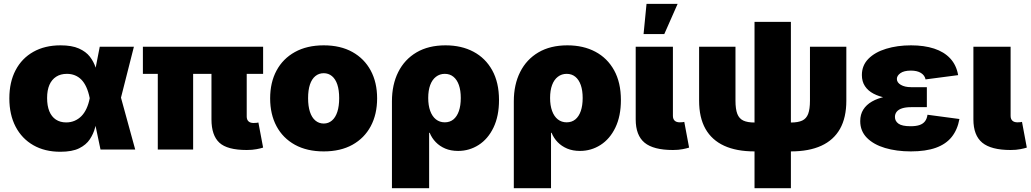

<svg xmlns="http://www.w3.org/2000/svg" viewBox="-20 -789 5441 1013"><path d="M298.3 11.7Q216.3 11.7 155.8 -22.9Q95.2 -57.6 62.3 -120.8Q29.3 -184.1 29.3 -270Q29.3 -356 62.3 -418.7Q95.2 -481.4 156 -515.6Q216.8 -549.8 299.3 -549.8Q358.9 -549.8 396.2 -533.2Q433.6 -516.6 454.1 -490Q474.6 -463.4 484.6 -432.4Q494.6 -401.4 500 -372.6H556.6L617.7 -275.9L693.4 0H510.3L453.1 -272.5Q446.3 -305.7 435.3 -329.6Q424.3 -353.5 409.4 -368.7Q394.5 -383.8 375.2 -391.6Q356 -399.4 333 -399.4Q299.8 -399.4 276.4 -384.3Q252.9 -369.1 240.7 -341.1Q228.5 -313 228.5 -272Q228.5 -231 240.2 -202.1Q252 -173.3 274.7 -158.2Q297.4 -143.1 329.1 -143.1Q353.5 -143.1 373.8 -151.9Q394 -160.6 409.7 -176.5Q425.3 -192.4 436.3 -216.1Q447.3 -239.7 453.1 -269.5L506.3 -542.5H686.5L617.2 -269.5L556.2 -177.7H496.1Q490.2 -148.4 481.7 -115.7Q473.1 -83 453.9 -54Q434.6 -24.9 397.7 -6.6Q360.8 11.7 298.3 11.7Z M1281.7 2.4Q1179.2 2.4 1137.5 -36.1Q1095.7 -74.7 1095.7 -159.2V-506.8H1281.7V-174.3Q1281.7 -157.7 1291 -148.9Q1300.3 -140.1 1317.9 -140.1Q1327.1 -140.1 1333.3 -140.9Q1339.4 -141.6 1343.3 -142.6L1368.2 -10.3Q1356.4 -6.3 1334 -2Q1311.5 2.4 1281.7 2.4ZM812.5 0V-506.8H999V0ZM733.9 -399.4V-542.5H1368.2V-399.4Z M1688 9.8Q1599.6 9.8 1536.1 -25.1Q1472.7 -60.1 1439 -123Q1405.3 -186 1405.3 -270Q1405.3 -354 1439 -416.7Q1472.7 -479.5 1536.1 -514.6Q1599.6 -549.8 1688 -549.8Q1776.4 -549.8 1839.4 -514.6Q1902.3 -479.5 1936 -416.7Q1969.7 -354 1969.7 -270Q1969.7 -186 1936 -123Q1902.3 -60.1 1839.4 -25.1Q1776.4 9.8 1688 9.8ZM1688 -137.2Q1712.9 -137.2 1731.4 -153.1Q1750 -168.9 1759.8 -199Q1769.5 -229 1769.5 -271Q1769.5 -313.5 1759.8 -342.8Q1750 -372.1 1731.4 -387.5Q1712.9 -402.8 1688 -402.8Q1662.6 -402.8 1643.8 -387.5Q1625 -372.1 1615.2 -342.8Q1605.5 -313.5 1605.5 -271Q1605.5 -229 1615.2 -199Q1625 -168.9 1643.8 -153.1Q1662.6 -137.2 1688 -137.2Z M2047.9 204.1V-254.4Q2047.9 -342.8 2081.3 -409.2Q2114.7 -475.6 2177.7 -512.7Q2240.7 -549.8 2330.6 -549.8Q2414.6 -549.8 2478 -516.1Q2541.5 -482.4 2577.1 -418Q2612.8 -353.5 2612.8 -261.2Q2612.8 -176.3 2583.7 -116Q2554.7 -55.7 2505.4 -24.2Q2456.1 7.3 2397 7.3Q2358.9 7.3 2329.3 -5.1Q2299.8 -17.6 2279.1 -39.1Q2258.3 -60.5 2247.1 -88.4H2244.1V204.1ZM2326.7 -143.6Q2353.5 -143.6 2372.3 -158.9Q2391.1 -174.3 2401.1 -203.1Q2411.1 -231.9 2411.1 -272Q2411.1 -312 2401.1 -340.3Q2391.1 -368.7 2372.3 -384Q2353.5 -399.4 2326.7 -399.4Q2300.3 -399.4 2280.3 -384Q2260.3 -368.7 2249.8 -340.3Q2239.3 -312 2239.3 -272Q2239.3 -232.9 2249.8 -203.9Q2260.3 -174.8 2280 -159.2Q2299.8 -143.6 2326.7 -143.6Z M2690.9 204.1V-254.4Q2690.9 -342.8 2724.4 -409.2Q2757.8 -475.6 2820.8 -512.7Q2883.8 -549.8 2973.6 -549.8Q3057.6 -549.8 3121.1 -516.1Q3184.6 -482.4 3220.2 -418Q3255.9 -353.5 3255.9 -261.2Q3255.9 -176.3 3226.8 -116Q3197.8 -55.7 3148.4 -24.2Q3099.1 7.3 3040 7.3Q3002 7.3 2972.4 -5.1Q2942.9 -17.6 2922.1 -39.1Q2901.4 -60.5 2890.1 -88.4H2887.2V204.1ZM2969.7 -143.6Q2996.6 -143.6 3015.4 -158.9Q3034.2 -174.3 3044.2 -203.1Q3054.2 -231.9 3054.2 -272Q3054.2 -312 3044.2 -340.3Q3034.2 -368.7 3015.4 -384Q2996.6 -399.4 2969.7 -399.4Q2943.4 -399.4 2923.3 -384Q2903.3 -368.7 2892.8 -340.3Q2882.3 -312 2882.3 -272Q2882.3 -232.9 2892.8 -203.9Q2903.3 -174.8 2923.1 -159.2Q2942.9 -143.6 2969.7 -143.6Z M3530.3 2.4Q3427.7 2.4 3380.9 -36.1Q3334 -74.7 3334 -159.2V-542.5H3530.3V-177.7Q3530.3 -161.1 3539.6 -152.3Q3548.8 -143.6 3566.4 -143.6Q3575.7 -143.6 3581.3 -144.3Q3586.9 -145 3590.3 -146L3615.7 -10.3Q3603.5 -6.3 3581.8 -2Q3560.1 2.4 3530.3 2.4ZM3375.5 -609.4 3391.1 -768.6H3555.2L3484.9 -609.4Z M3960.9 9.8Q3865.7 9.8 3800.8 -20Q3735.8 -49.8 3702.1 -109.1Q3668.5 -168.5 3668.5 -257.8V-542.5H3860.4V-257.8Q3860.4 -213.4 3870.1 -188.2Q3879.9 -163.1 3901.9 -152.8Q3923.8 -142.6 3960.9 -142.6H4152.8Q4190.4 -142.6 4212.4 -152.8Q4234.4 -163.1 4243.9 -188.2Q4253.4 -213.4 4253.4 -257.8V-542.5H4445.3V-257.8Q4445.3 -168.5 4411.9 -109.1Q4378.4 -49.8 4313.2 -20Q4248 9.8 4152.8 9.8ZM3960.9 204.1V-673.8H4152.8V204.1Z M4785.6 9.8Q4710 9.8 4649.4 -8.3Q4588.9 -26.4 4553.7 -62Q4518.6 -97.7 4518.6 -149.9Q4518.6 -185.1 4534.7 -210.7Q4550.8 -236.3 4580.6 -253.4Q4610.4 -270.5 4651.6 -279.1Q4692.9 -287.6 4743.2 -287.6H4870.1V-223.6H4786.6Q4758.8 -223.6 4739.7 -217.5Q4720.7 -211.4 4711.2 -199.7Q4701.7 -188 4701.7 -171.9Q4701.7 -149.9 4720.5 -136.5Q4739.3 -123 4784.2 -123Q4813.5 -123 4831.8 -129.4Q4850.1 -135.7 4860.4 -149.2Q4870.6 -162.6 4873.5 -183.6L5042 -161.1Q5031.7 -104.5 5001.2 -66.4Q4970.7 -28.3 4917.5 -9.3Q4864.3 9.8 4785.6 9.8ZM4744.1 -265.1Q4697.3 -265.1 4657.7 -272.2Q4618.2 -279.3 4588.9 -294.7Q4559.6 -310.1 4543.5 -334.5Q4527.3 -358.9 4527.3 -393.1Q4527.3 -443.8 4561.8 -478.8Q4596.2 -513.7 4655.3 -531.7Q4714.4 -549.8 4786.6 -549.8Q4856 -549.8 4908.4 -532.7Q4960.9 -515.6 4993.4 -480.7Q5025.9 -445.8 5035.2 -392.6L4863.3 -370.1Q4858.9 -391.6 4838.9 -404.1Q4818.8 -416.5 4786.1 -416.5Q4749.5 -416.5 4730.7 -403.1Q4711.9 -389.6 4711.9 -372.6Q4711.9 -353.5 4732.9 -341.3Q4753.9 -329.1 4786.6 -329.1H4870.1V-265.1Z M5312 2.4Q5209.5 2.4 5162.6 -36.1Q5115.7 -74.7 5115.7 -159.2V-542.5H5312V-177.7Q5312 -161.1 5321.3 -152.3Q5330.6 -143.6 5348.1 -143.6Q5357.4 -143.6 5363 -144.3Q5368.7 -145 5372.1 -146L5397.5 -10.3Q5385.3 -6.3 5363.5 -2Q5341.8 2.4 5312 2.4Z"/></svg>

Font: Inter 16pt Black
Style: Regular
Weight: 900
Version: Version 4.001;git-66647c0bb